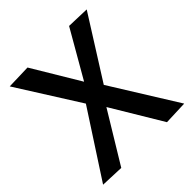

<svg xmlns="http://www.w3.org/2000/svg" viewBox="-188 -843 986 986"><g transform="rotate(-45 305.0 -349.5)"><path d="M9 -2 241 -359 27 -698 160 -702 314 -445 462 -702 586 -698 374 -362 598 -2 468 3 303 -272 136 3Z"/></g></svg>

Font: Georama Medium
Style: Regular
Weight: 500
Designer: Jean-Baptiste Levee
Foundry: Production Type
Version: Version 1.000